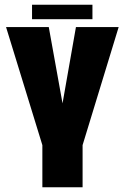

<svg xmlns="http://www.w3.org/2000/svg" viewBox="-20 -789 526 809"><path d="M158.5 0V-177.5L5.5 -675H185.5L243.5 -353.5L300 -675H480L328 -177.5V0ZM115 -708V-769H369.5V-708Z"/></svg>

Font: Anybody Condensed ExtraBold
Style: Regular
Weight: 800
Width: 3
Designer: Tyler Finck
Foundry: Etcetera Type Company
Version: Version 1.010; ttfautohint (v1.8.3) -l 8 -r 50 -G 200 -x 14 